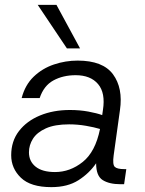

<svg xmlns="http://www.w3.org/2000/svg" viewBox="-20 -757 595 789"><path d="M191 12Q106 12 66 -26.5Q26 -65 26 -119Q26 -177 58 -218.5Q90 -260 144.5 -282.5Q199 -305 267 -305Q308 -305 343 -298.5Q378 -292 400 -284L403 -305Q414 -375 383 -411.5Q352 -448 291 -448Q239 -448 199.5 -426.5Q160 -405 143 -354H69Q83 -408 118.5 -442Q154 -476 201.5 -492Q249 -508 299 -508Q403 -508 444.5 -451.5Q486 -395 473 -305L447 -118Q442 -81 451.5 -71.5Q461 -62 491 -62H499L490 0H475Q429 0 402 -17Q375 -34 375 -86Q347 -45 302.5 -16.5Q258 12 191 12ZM99 -131Q99 -94 126.5 -72Q154 -50 206 -50Q268 -50 320 -91.5Q372 -133 391 -227Q368 -234 333.5 -240Q299 -246 264 -246Q205 -246 168.5 -229.5Q132 -213 115.5 -187Q99 -161 99 -131ZM255 -558 135 -737H212L309 -558Z"/></svg>

Font: Host Grotesk Light
Style: Italic
Weight: 300
Italic angle: -8°
Designer: Doğukan Karapınar based on Poppins by Indian Type Foundry, Jonny Pinhorn
Foundry: Element Type
Version: Version 1.001; ttfautohint (v1.8.4.7-5d5b)